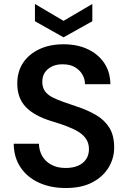

<svg xmlns="http://www.w3.org/2000/svg" viewBox="-20 -935 646 967"><path d="M311 12Q235 12 176 -15Q117 -42 83.5 -92Q50 -142 49 -211H176Q177 -176 193 -148.5Q209 -121 239 -105Q269 -89 311 -89Q347 -89 373.5 -100.5Q400 -112 414 -133.5Q428 -155 428 -184Q428 -213 414 -234.5Q400 -256 374.5 -271.5Q349 -287 315.5 -299.5Q282 -312 242 -324Q153 -351 110 -396Q67 -441 67 -514Q67 -575 96.5 -619Q126 -663 178.5 -687.5Q231 -712 300 -712Q370 -712 422.5 -687Q475 -662 505 -617.5Q535 -573 536 -511H408Q408 -537 395 -559.5Q382 -582 357.5 -596.5Q333 -611 298 -611Q268 -612 244.5 -601.5Q221 -591 207 -571.5Q193 -552 193 -523Q193 -495 206 -476.5Q219 -458 243 -445.5Q267 -433 298.5 -422Q330 -411 368 -398Q420 -381 462.5 -356.5Q505 -332 530 -293Q555 -254 555 -192Q555 -138 527 -91.5Q499 -45 445 -16.5Q391 12 311 12ZM300 -747 156 -828V-915L300 -830L445 -915V-828Z"/></svg>

Font: DM Sans 9pt
Style: Semibold
Weight: 600
Designer: Colophon Foundry, Jonny Pinhorn
Foundry: Colophon Foundry
Version: Version 4.004;gftools[0.9.30]